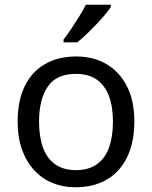

<svg xmlns="http://www.w3.org/2000/svg" viewBox="-20 -786 645 816"><path d="M551 -269Q551 -202 533.5 -150.5Q516 -99 483.5 -63Q451 -27 404.5 -8.5Q358 10 301 10Q248 10 203 -8.5Q158 -27 125 -63Q92 -99 73.5 -150.5Q55 -202 55 -269Q55 -358 85 -419.5Q115 -481 171 -513.5Q227 -546 304 -546Q377 -546 432.5 -513.5Q488 -481 519.5 -419.5Q551 -358 551 -269ZM146 -269Q146 -206 162.5 -159.5Q179 -113 214 -88Q249 -63 303 -63Q357 -63 392 -88Q427 -113 443.5 -159.5Q460 -206 460 -269Q460 -333 443 -378Q426 -423 391.5 -447.5Q357 -472 302 -472Q220 -472 183 -418Q146 -364 146 -269ZM451 -756Q442 -742 425 -722Q408 -702 387.5 -680.5Q367 -659 346.5 -639.5Q326 -620 308 -606H250V-618Q265 -637 282.5 -663Q300 -689 317 -716.5Q334 -744 345 -766H451Z"/></svg>

Font: Noto Sans Tamil
Style: Regular
Weight: 400
Designer: Jelle Bosma - Monotype Design Team
Foundry: Monotype Imaging Inc.
Version: Version 2.003